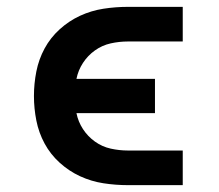

<svg xmlns="http://www.w3.org/2000/svg" viewBox="-20 -540 640 560"><path d="M513 0H353Q317 0 281.5 -5.5Q246 -11 213.5 -26Q181 -41 154 -65.5Q127 -90 110 -121.5Q93 -153 86 -188.5Q79 -224 79 -260Q79 -296 86 -331.5Q93 -367 110 -398.5Q127 -430 154 -454.5Q181 -479 213.5 -494Q246 -509 281.5 -514.5Q317 -520 353 -520H513V-419H353Q328 -419 303 -413.5Q278 -408 257 -393Q236 -378 222 -356.5Q208 -335 203 -310H432V-210H203Q208 -185 222 -163.5Q236 -142 257 -127Q278 -112 303 -106.5Q328 -101 353 -101H513Z"/></svg>

Font: Iosevka HT Extended
Style: Bold
Weight: 700
Width: 7
Monospace: yes
Designer: Belleve Invis
Foundry: Belleve Invis
Version: Version 32.3.0; ttfautohint (v1.8.4)